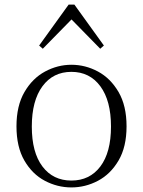

<svg xmlns="http://www.w3.org/2000/svg" viewBox="-20 -805 625 839"><path d="M292 14Q231 14 176 -15Q121 -44 86.5 -103.5Q52 -163 52 -253Q52 -343 87 -403Q122 -463 177 -492.5Q232 -522 292 -522Q353 -522 408 -492.5Q463 -463 498 -403Q533 -343 533 -253Q533 -163 498 -103.5Q463 -44 408 -15Q353 14 292 14ZM292 -16Q372 -16 418.5 -77.5Q465 -139 465 -252Q465 -365 418.5 -428Q372 -491 292 -491Q212 -491 165.5 -428Q119 -365 119 -252Q119 -139 165.5 -77.5Q212 -16 292 -16ZM418 -592 270 -743H315L167 -592L151 -606L280 -785H305L434 -606Z"/></svg>

Font: Noto Serif SC
Style: Regular
Weight: 200
Designer: Ryoko NISHIZUKA 西塚涼子 (kana & ideographs); Frank Grießhammer (Latin, Greek & Cyrillic); Wenlong ZHANG 张文龙 (bopomofo); San
Foundry: Adobe
Version: Version 2.001;hotconv 1.1.0;makeotfexe 2.6.0